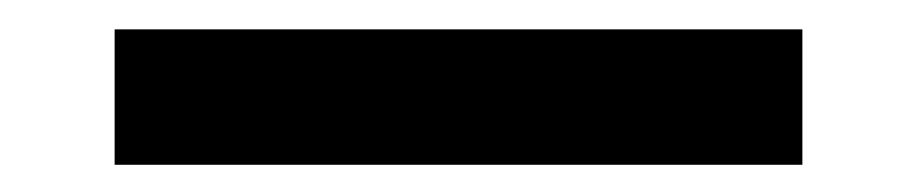

<svg xmlns="http://www.w3.org/2000/svg" viewBox="-20 64 640 134"><path d="M540 179H60V84.5H540Z"/></svg>

Font: Lilex Medium
Style: Regular
Weight: 500
Designer: Mike Abbink, Paul van der Laan, Pieter van Rosmalen, Mikhael Khrustik
Foundry: Mikhael Khrustik
Version: Version 1.100